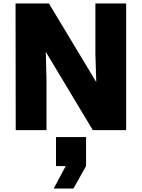

<svg xmlns="http://www.w3.org/2000/svg" viewBox="-20 -753 820 1111"><path d="M70 -733 71 0H249V-292L245 -453L517 0H710V-733H532V-441L537 -278L263 -733ZM291 338H405L478 208V40H304V208H360Z"/></svg>

Font: Kreadon Extra Bold
Style: Regular
Weight: 800
Designer: kohakuno
Foundry: StudioGnu
Version: Version 1.000;Glyphs 3.1.2 (3151)